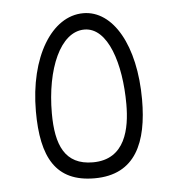

<svg xmlns="http://www.w3.org/2000/svg" viewBox="-43 -545 537 586"><g transform="rotate(-5 225.5 -252.5)"><path d="M224 0C350 0 389 -97 389 -227C389 -393 324 -505 233 -505C136 -505 63 -385 63 -219C63 -78 105 0 224 0ZM223 -49C137 -49 111 -112 111 -209C111 -344 158 -455 232 -455C304 -455 340 -341 340 -217C340 -143 323 -49 223 -49Z"/></g></svg>

Font: Noto Sans Arabic UI XCn Lt
Style: Regular
Weight: 300
Width: 2
Designer: Monotype Design Team, Nadine Chahine and Nizar Qandah
Foundry: Monotype Imaging Inc.
Version: Version 2.010